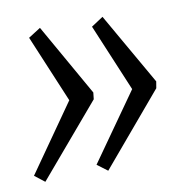

<svg xmlns="http://www.w3.org/2000/svg" viewBox="-64 -576 487 511"><g transform="rotate(-10 180.0 -320.0)"><path d="M189 -117 161 -138 305 -342 299 -297 213 -502 245 -523 356 -329 353 -311ZM19 -117 -8 -138 135 -342 129 -297 43 -502 76 -523 186 -329 184 -311Z"/></g></svg>

Font: Pathway Extreme SemiCondensed ExtraLight
Style: Italic
Weight: 250
Width: 4
Italic angle: -8°
Version: Version 1.001;gftools[0.9.26]